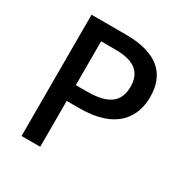

<svg xmlns="http://www.w3.org/2000/svg" viewBox="-165 -847 943 979"><g transform="rotate(30 306.5 -357.0)"><path d="M297 -714H95V0H205V-270H281C493 -270 564 -379 564 -500C564 -635 483 -714 297 -714ZM289 -621C400 -621 451 -580 451 -495C451 -400 389 -363 270 -363H205V-621Z"/></g></svg>

Font: Noto Sans Lisu Medium
Style: Regular
Weight: 500
Designer: Monotype Design Team. David Williams.
Foundry: Monotype Imaging Inc.
Version: Version 2.102